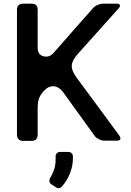

<svg xmlns="http://www.w3.org/2000/svg" viewBox="-20 -758 704 1033"><path d="M349.6 59.6Q358.4 59.6 365.2 66.4Q372.1 73.2 372.1 82V96.7Q372.1 124 363.3 154.3Q354.5 184.6 337.9 211.9Q326.2 231.4 311.5 247.1Q298.8 259.8 283.2 251L255.9 233.4Q248 228.5 246.1 219.7Q244.1 210.9 248 203.1Q258.8 184.6 266.6 166Q279.3 136.7 279.3 100.6V82Q279.3 73.2 286.1 66.4Q293 59.6 301.8 59.6ZM182.6 -168.9Q182.6 -211.9 190.4 -229.5Q197.3 -248 213.9 -266.6Q240.2 -295.9 269.5 -293.9Q298.8 -291 321.3 -259.8Q363.3 -202.1 404.3 -144.5Q446.3 -85.9 488.3 -28.3Q497.1 -15.6 512.7 -8.8Q527.3 -1 542 -1Q564.5 -1 608.4 -1Q623 -1 627 -8.8Q627.9 -10.7 627.9 -13.7Q627.9 -20.5 622.1 -28.3Q565.4 -105.5 508.8 -182.6Q452.1 -259.8 394.5 -336.9Q364.3 -377.9 366.2 -405.3Q367.2 -432.6 399.4 -468.8Q454.1 -530.3 509.8 -591.8Q564.5 -652.3 619.1 -713.9Q627.9 -723.6 625 -731.4Q621.1 -738.3 607.4 -738.3Q584 -738.3 535.2 -738.3Q520.5 -738.3 504.9 -731.4Q489.3 -724.6 479.5 -712.9Q426.8 -653.3 374 -593.8Q322.3 -534.2 269.5 -474.6Q246.1 -447.3 214.8 -455.1Q182.6 -462.9 182.6 -500Q182.6 -568.4 182.6 -705.1Q182.6 -721.7 174.8 -730.5Q166 -738.3 149.4 -738.3Q134.8 -738.3 105.5 -738.3Q88.9 -738.3 80.1 -730.5Q71.3 -721.7 71.3 -705.1Q71.3 -481.4 71.3 -34.2Q71.3 -17.6 80.1 -8.8Q88.9 0 105.5 0Q120.1 0 149.4 0Q166 0 174.8 -8.8Q182.6 -17.6 182.6 -34.2Q182.6 -34.2 182.6 -35.2Q182.6 -68.4 182.6 -101.6Q182.6 -135.7 182.6 -168.9Z"/></svg>

Font: DeepSea
Style: Medium
Weight: 500
Designer: Stem
Version: Version 3.019;git-0a5106e0b